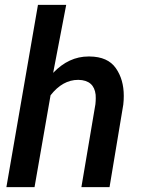

<svg xmlns="http://www.w3.org/2000/svg" viewBox="-20 -770 583 790"><path d="M252.4 -750H136.2L6.3 0H122.1L188 -377.9C221.2 -420.4 259.3 -441.4 301.3 -441.4C301.8 -441.4 302.7 -441.4 303.2 -441.4C345.7 -440.4 369.1 -419.9 373.5 -380.4C374 -376 374 -371.1 374 -366.2C374 -358.4 373.5 -350.1 372.6 -341.3L314.9 0H430.7L487.3 -339.8C488.8 -352.5 489.3 -364.3 489.3 -375.5C489.3 -420.4 478.5 -458.5 456.5 -489.7C434.6 -521 398.9 -537.1 348.6 -537.6C347.2 -537.6 345.7 -537.6 344.2 -537.6C290 -537.6 241.7 -515.1 198.7 -470.2Z"/></svg>

Font: Roboto Medium
Style: Italic
Weight: 500
Italic angle: -12°
Designer: Google
Version: Version 2.137; 2017